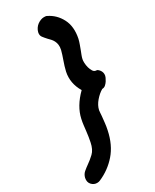

<svg xmlns="http://www.w3.org/2000/svg" viewBox="-292 -846 833 1032"><g transform="rotate(-30 124.0 -329.5)"><path d="M287 -397Q299 -389 305 -376.5Q311 -364 308 -349Q308 -347 304.5 -339Q301 -331 295 -321.5Q289 -312 280 -304Q271 -296 259 -296Q236 -283 214.5 -258Q193 -233 187 -206Q186 -201 185.5 -191.5Q185 -182 184 -171Q182 -154 180 -133Q178 -112 173 -89Q156 -7 110.5 45Q65 97 2 124Q-6 128 -17 128Q-37 128 -51 112.5Q-65 97 -60 72Q-55 52 -41 40Q-27 28 -10 16Q9 3 31 -17.5Q53 -38 61 -79Q64 -93 66.5 -109.5Q69 -126 71 -143Q73 -160 75 -177.5Q77 -195 81 -213Q96 -283 160 -346Q123 -408 137 -474Q140 -488 145 -504Q150 -520 155 -534Q160 -548 164.5 -562Q169 -576 172 -588Q176 -606 174 -619.5Q172 -633 166.5 -643.5Q161 -654 153.5 -662Q146 -670 139 -677Q127 -690 118 -702Q109 -714 113 -732Q116 -744 123 -754.5Q130 -765 139.5 -772Q149 -779 159.5 -783Q170 -787 180 -787Q185 -787 190 -786.5Q195 -786 198 -784Q246 -761 271.5 -712Q297 -663 283 -594Q279 -577 273.5 -562.5Q268 -548 263 -534Q258 -521 253.5 -509.5Q249 -498 247 -488Q245 -481 245.5 -466Q246 -451 250 -436Q254 -421 261.5 -409.5Q269 -398 282 -398Z"/></g></svg>

Font: VDS
Style: Bold Italic
Weight: 700
Designer: artmaker
Foundry: artmaker
Version: Version 1.000 2009 initial release